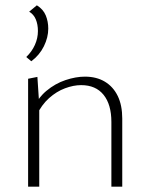

<svg xmlns="http://www.w3.org/2000/svg" viewBox="-20 -704 567 724"><path d="M400 0V-244Q400 -310 370.5 -346.5Q341 -383 286 -383Q257 -383 225 -371Q193 -359 165 -334Q137 -309 117 -268L101 -285Q121 -333 154.5 -361Q188 -389 227 -402Q266 -415 300 -415Q344 -415 375.5 -396Q407 -377 424 -342Q441 -307 441 -257V0ZM86 0V-407L121 -414L128 -308V0ZM98 -473 79 -489Q100 -509 111.5 -534.5Q123 -560 123 -587Q123 -612 115 -631Q107 -650 90 -660L119 -684Q143 -669 152.5 -646Q162 -623 162 -596Q162 -563 145.5 -529.5Q129 -496 98 -473Z"/></svg>

Font: Ysabeau ExtraLight
Style: Regular
Weight: 250
Designer: Christian Thalmann (Catharsis Fonts)
Version: Version 2.002